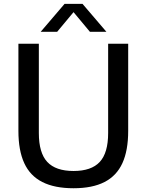

<svg xmlns="http://www.w3.org/2000/svg" viewBox="-20 -967 760 996"><path d="M361.5 9.5Q263 9.5 199.5 -22.8Q136 -55 105.8 -120.8Q75.5 -186.5 75.5 -288V-740H181.5V-277Q181.5 -174 225.2 -127Q269 -80 361.5 -80Q454 -80 497.5 -127Q541 -174 541 -277V-740H645V-288Q645 -186.5 615 -120.8Q585 -55 522.2 -22.8Q459.5 9.5 361.5 9.5ZM191 -802 315 -947H408L532 -802H446.5L351.5 -916H371.5L276.5 -802Z"/></svg>

Font: Encode Sans Condensed Thin Medium
Style: Regular
Weight: 500
Version: Version 3.002